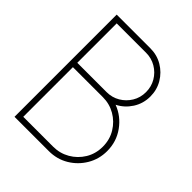

<svg xmlns="http://www.w3.org/2000/svg" viewBox="-197 -815 930 930"><g transform="rotate(45 267.5 -350.0)"><path d="M60 0V-700H291Q336.5 -700 374 -677.8Q411.5 -655.5 433.8 -618Q456 -580.5 456 -535Q456 -486.5 430.8 -447.2Q405.5 -408 365 -387.5Q422 -366 458.5 -315.2Q495 -264.5 495 -200Q495 -145 468 -99.5Q441 -54 395.8 -27Q350.5 0 295 0ZM90 -400H291Q328 -400 358.5 -418Q389 -436 407.5 -466.5Q426 -497 426 -535Q426 -572.5 408 -603Q390 -633.5 359.2 -651.8Q328.5 -670 291 -670H90ZM90 -30H295Q340.5 -30 379.2 -52.2Q418 -74.5 441.5 -113Q465 -151.5 465 -200Q465 -248.5 441.5 -287Q418 -325.5 379.5 -347.8Q341 -370 295 -370H90Z"/></g></svg>

Font: Urbanist Thin
Style: Regular
Weight: 100
Designer: Corey Hu
Foundry: Corey Hu
Version: Version 1.330; ttfautohint (v1.8.4.7-5d5b)